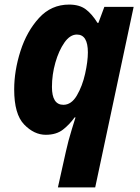

<svg xmlns="http://www.w3.org/2000/svg" viewBox="-20 -579 611 839"><path d="M233 240H396L564 -549H436L410 -479H406Q382 -518 354.5 -538.5Q327 -559 282 -559Q204 -559 150.5 -500.5Q97 -442 69.5 -356Q42 -270 42 -188Q42 -80 85.5 -35Q129 10 180 10Q226 10 255 -12.5Q284 -35 306 -66H310Q310 -66 294 -14.5Q278 37 268 83ZM257 -121Q207 -121 207 -199Q207 -253 222 -305.5Q237 -358 261.5 -393Q286 -428 316 -428Q364 -428 364 -350Q364 -311 352 -257Q340 -203 316 -162Q292 -121 257 -121Z"/></svg>

Font: Noto Sans Display Extra
Style: Italic
Weight: 800
Italic angle: -12°
Designer: Monotype Design Team
Foundry: Monotype Imaging Inc.
Version: Version 1.900